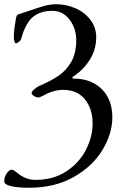

<svg xmlns="http://www.w3.org/2000/svg" viewBox="-25 -684 570 904"><path d="M-5 170Q-5 150 6.5 132.5Q18 115 31 115Q37 115 54 128L74 143Q105 163 142 163Q226 163 287 123Q348 83 379.5 21.5Q411 -40 411 -103Q411 -171 375 -216Q339 -261 272 -261Q226 -261 179 -234Q161 -225 157 -225Q146 -225 135 -232Q124 -239 124 -246Q124 -253 137.5 -264.5Q151 -276 161 -280Q215 -303 251 -327.5Q287 -352 310.5 -393Q334 -434 334 -495Q334 -550 302.5 -591.5Q271 -633 221 -633Q159 -633 123 -598Q92 -565 76 -505Q74 -495 64.5 -487.5Q55 -480 50 -480Q46 -480 43 -489Q40 -498 40 -505Q40 -529 43 -551Q46 -573 50 -597Q52 -606 54.5 -611Q57 -616 63 -617Q70 -619 112 -633Q157 -649 184.5 -656.5Q212 -664 240 -664Q288 -664 331.5 -644.5Q375 -625 401.5 -589.5Q428 -554 428 -508Q428 -450 397 -401.5Q366 -353 320 -324Q316 -322 316 -318Q316 -314 320 -314Q379 -314 420.5 -290Q462 -266 483 -225Q504 -184 504 -133Q504 -55 457.5 22Q411 99 322 149.5Q233 200 112 200Q59 200 27 192.5Q-5 185 -5 170Z"/></svg>

Font: EB Garamond
Style: Regular
Weight: 400
Designer: Georg Duffner and Octavio Pardo
Foundry: Georg Duffner
Version: Version 1.000; ttfautohint (v1.6)